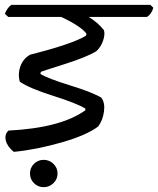

<svg xmlns="http://www.w3.org/2000/svg" viewBox="-20 -641 654 794"><path d="M602 -621 614 -609Q607 -583 588 -571H347Q386 -547 410 -516Q415 -498 406 -472Q397 -446 378 -429Q339 -405 247.5 -376Q156 -347 149 -344L147 -335Q179 -316 271 -287.5Q363 -259 399 -237Q415 -216 410 -179.5Q405 -143 386 -118Q339 -82 234.5 -52Q130 -22 37 -13Q10 -35 4 -60Q-2 -85 15 -101Q232 -112 333 -185V-192Q297 -214 199 -245Q101 -276 62 -303Q53 -335 64.5 -367Q76 -399 105 -415Q279 -459 335 -493L338 -501Q316 -532 233 -571H14L0 -584Q10 -609 27 -621ZM104 76.5Q104 53 120.5 36.5Q137 20 160.5 20Q184 20 201 36.5Q218 53 218 76.5Q218 100 201 116.5Q184 133 160.5 133Q137 133 120.5 116.5Q104 100 104 76.5Z"/></svg>

Font: Tillana Medium
Style: Regular
Weight: 500
Designer: Lipi Raval (Devanagari, Latin), Jonny Pinhorn (Latin)
Foundry: Indian Type Foundry
Version: Version 2.003;PS 1.0;hotconv 1.0.79;makeotf.lib2.5.61930; tt